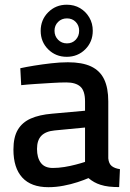

<svg xmlns="http://www.w3.org/2000/svg" viewBox="-20 -771 545 802"><path d="M182.1 10.9Q109.8 10.9 73 -29.4Q36.1 -69.6 36.1 -146.4Q36.1 -198.2 54.5 -229.1Q72.9 -260.1 108.7 -275.9Q144.5 -291.7 197.3 -296.1L335.2 -308.5V-347.4Q335.2 -391.6 315.7 -409.2Q296.2 -426.7 256.8 -426.7Q232.1 -426.7 197.7 -424.6Q163.4 -422.6 128.7 -420.3Q94.1 -418.1 68.5 -415.3L64.8 -486Q88.2 -491.2 122.5 -496.8Q156.8 -502.4 193.9 -506.6Q231 -510.9 263.7 -510.9Q323.5 -510.9 360.6 -493.4Q397.6 -475.9 415 -439.8Q432.3 -403.7 432.3 -347.4V-109.6Q434.3 -87.6 446.5 -77.6Q458.7 -67.7 481 -64.4L477.7 10.5Q453.8 10.5 435 8.3Q416.2 6.1 399.7 0.8Q385.8 -3.6 373.6 -10.4Q361.4 -17.1 349.6 -27.1Q332 -19.4 304.5 -10.3Q276.9 -1.2 245.2 4.8Q213.5 10.9 182.1 10.9ZM200.7 -69.4Q223.8 -69.4 248.7 -73.4Q273.6 -77.4 296.5 -83.5Q319.5 -89.5 335.2 -94.7V-238.3L208.8 -226.2Q170.9 -222.7 152.7 -203.9Q134.6 -185.2 134.6 -148.9Q134.6 -112.1 150.6 -90.8Q166.6 -69.4 200.7 -69.4ZM258.7 -533.7Q212.8 -533.7 181.3 -564.9Q149.9 -596.2 149.9 -642.2Q149.9 -688.1 181.3 -719.7Q212.8 -751.3 258.9 -751.3Q290.1 -751.3 314.4 -737Q338.6 -722.6 353 -698Q367.5 -673.4 367.5 -642.5Q367.5 -596.2 336.1 -564.9Q304.7 -533.7 258.7 -533.7ZM259.7 -589.8Q281.9 -589.8 296.3 -605Q310.6 -620.2 310.6 -642.5Q310.6 -664.7 296.3 -679.4Q281.9 -694.2 259.7 -694.2Q237.4 -694.2 222.6 -679.4Q207.7 -664.7 207.7 -642.5Q207.7 -620.2 222.6 -605Q237.4 -589.8 259.7 -589.8Z"/></svg>

Font: TitilliumWeb ExtraLight
Style: Regular
Weight: 400
Designer: Mohamed Gaber, Accademia di Belle Arti di Urbino and others
Foundry: Kief Type Foundry, Accademia di Belle Arti di Urbino and others
Version: Version 3.000; ttfautohint (v1.8.2)